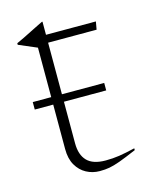

<svg xmlns="http://www.w3.org/2000/svg" viewBox="-90 -596 496 658"><g transform="rotate(-15 158.0 -267.0)"><path d="M21.5 -255.5V-282H275V-255.5ZM125 -108Q125 -67 145.8 -45.5Q166.5 -24 211.5 -24Q237 -24 260 -27.5Q283 -31 316.5 -39V-32.5Q277 -15.5 254.8 -7.5Q232.5 0.5 217.2 3.2Q202 6 183 6Q157 6 135.2 -5.8Q113.5 -17.5 100.2 -40.5Q87 -63.5 87 -97.5V-457.5L22.5 -485V-490.5Q39 -498 48.8 -502.8Q58.5 -507.5 65.2 -511Q72 -514.5 78.8 -517.8Q85.5 -521 95.2 -526Q105 -531 122.5 -539.5H125V-475ZM110.5 -465V-493H302L297 -465Z"/></g></svg>

Font: Newsreader 60pt ExtraLight
Style: Regular
Weight: 250
Designer: Hugues Gentile
Foundry: Production Type
Version: Version 1.003